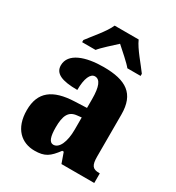

<svg xmlns="http://www.w3.org/2000/svg" viewBox="-184 -880 922 1004"><g transform="rotate(30 277.0 -378.0)"><path d="M109 -619V-606H190C209 -630 257 -672 285 -698C312 -674 368 -625 382 -606H462V-619C435 -657 377 -721 358 -766H213C194 -721 137 -657 109 -619ZM176 10C239 10 263 -9 303 -62H312L334 0H532V-58H528C488 -58 476 -74 476 -128V-381C476 -506 408 -550 272 -550C164 -550 73 -519 73 -446C73 -397 118 -377 212 -377C212 -447 230 -485 257 -485C288 -485 303 -449 303 -374V-321L231 -318C101 -313 36 -264 36 -154C36 -42 99 10 176 10ZM246 -66C222 -66 212 -96 212 -151C212 -221 228 -256 277 -261L304 -264V-191C304 -116 281 -66 246 -66Z"/></g></svg>

Font: Noto Serif Georgian Condensed Black
Style: Regular
Weight: 900
Width: 3
Designer: Monotype Design Team, Akaki Razmadze
Foundry: Google LLC
Version: Version 2.003